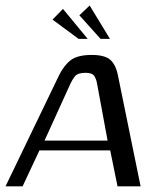

<svg xmlns="http://www.w3.org/2000/svg" viewBox="-36 -658 562 678"><path d="M-16.5 0 172.7 -392.5Q189.8 -427.1 213.9 -445.6Q237.9 -464 288.2 -464Q333.6 -464 353.1 -447.1Q372.7 -430.1 380.3 -392.5L460.5 0H379L353.2 -126.8H103.2L43.8 0ZM121.3 -161.6H343.9L306.7 -362.9Q304.3 -377.8 297.1 -389.3Q289.9 -400.9 266.2 -400.9Q238.7 -400.9 229 -389Q219.4 -377.1 212.9 -362.9ZM241.5 -520.7 149.5 -588.8 186.3 -626.6 273.7 -520.7ZM319.1 -520.7 244.3 -604 280.6 -638.5 352.3 -520.7Z"/></svg>

Font: Genos Thin
Style: Italic
Weight: 100
Italic angle: -8°
Designer: Robert E. Leuschke
Foundry: Robert E. Leuschke
Version: Version 1.010